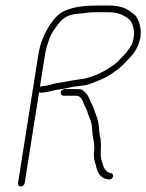

<svg xmlns="http://www.w3.org/2000/svg" viewBox="-20 -628 527 692"><path d="M198.8 -295.5C198.3 -292.5 199 -289.7 201 -287C202.9 -284.3 205.5 -283 208.8 -283H254.8C266.2 -283 274.7 -274.7 280.4 -258C282 -253.3 284.6 -247.7 288.2 -241C291.8 -234.3 294.2 -228.5 295.4 -223.5C296.6 -218.5 299.6 -210.5 304.3 -199.4C309 -188.3 311.6 -175.8 312.1 -161.8C312.5 -149.8 314.5 -134.8 318 -117C319 -112.3 319.4 -107 319.5 -101L319.6 -86C316.8 -68.5 318.4 -52 324.3 -36.5C325.9 -32.2 327 -27.7 327.6 -23C334.6 1.2 347.3 14.9 365.9 17.8C373.5 19.1 378.6 18.8 381.3 17C384.3 15 386.2 12.3 387.1 9C389.3 0.6 384.2 -4.4 371.9 -6C369.4 -6.7 365.7 -9.6 361 -14.9C356.2 -20.1 353.1 -26 351.6 -32.5C350.7 -36.8 348.7 -43 345.9 -50.9C343 -58.8 342.2 -72.3 343.6 -91.4C344 -98.4 343.8 -109.6 342.8 -125C339.4 -138.9 336.9 -157.1 335.3 -179.7C334.6 -188.9 331 -201.6 324.5 -218C322.1 -224 320.2 -229.5 318.6 -234.5C317.1 -239.5 314.6 -245.5 311 -252.5C307.4 -259.5 303.9 -267.3 300.3 -275.9C296.8 -284.5 290.2 -292.9 280.7 -301C276 -305 268.6 -307 258.6 -307H212.6C209.3 -307 206.3 -305.8 203.6 -303.5C200.9 -301.2 199.3 -298.5 198.8 -295.5ZM120.9 -296C123.2 -294 125.8 -293.3 128.6 -294L138.7 -295C145.5 -295.7 153 -297 161.4 -299L180.1 -303.5C184.2 -304.5 190 -305.4 197.3 -306.2C204.6 -307.1 217.2 -309.5 235.2 -313.5C239.6 -314.5 244.4 -315.3 249.6 -316C254.7 -316.7 260.1 -317.3 265.9 -318C271.6 -318.7 279.5 -319.8 289.5 -321.3C299.5 -322.9 322.2 -331.6 357.7 -347.6C368.9 -352.6 386.1 -364 409.4 -381.8C416.2 -386.9 426.1 -396.7 439.1 -411C461.1 -432.3 475.2 -453.7 481.2 -475L485.8 -491C489.4 -514 486.7 -535.7 477.6 -556C473.4 -565.3 469 -571.7 464.6 -575C460.1 -578.3 455.8 -581.7 451.7 -585C433.6 -600.3 407.5 -608 373.3 -608H329.3C279.3 -608 240.6 -601.7 213.3 -589C194.9 -581.4 177.1 -564.4 159.7 -538C138.2 -505.3 124.4 -470 118.4 -432L44.9 32C44.4 35.3 45.1 38.2 47.1 40.5C49.1 42.8 51.7 44 55 44C58.4 44 61.4 42.8 64.1 40.5C66.8 38.2 68.4 35.3 68.9 32ZM123.9 -315 142.4 -432C145.7 -452.5 152.2 -474.5 162.1 -497.8C167.6 -511 178.5 -527.4 194.6 -547C210 -565.6 230.8 -575.9 257 -578C265.5 -578.7 273.3 -579.5 280.4 -580.5C287.6 -581.5 294.9 -582.3 302.3 -583C309.8 -583.7 317.5 -584 325.5 -584H369.5C391.5 -584 409.3 -580.3 422.8 -573C439.8 -565.2 450.6 -555.5 455.2 -544C463.1 -525.3 465.2 -507.8 461.3 -491.5C460.3 -487.2 459.2 -482.1 457.9 -476.2C456.7 -470.3 452.8 -462.8 446.3 -453.5C443.3 -449.2 439.9 -444.7 436.2 -440C432.5 -435.3 428 -430.5 422.9 -425.5C417.8 -420.5 413 -415.5 408.5 -410.5C404.1 -405.5 399.4 -401.2 394.5 -397.5C365.5 -375.9 337.8 -360.9 311.3 -352.5C306.1 -350.8 300.5 -349 294.6 -347.1C288.7 -345.2 279.4 -343.5 266.7 -342C260.9 -341.3 255.3 -340.5 249.8 -339.5C244.3 -338.5 239.2 -337.7 234.4 -337C229.6 -336.3 223.3 -335.2 215.3 -333.5C207.4 -331.8 200.4 -330.7 194.3 -330C188.2 -329.3 182.7 -328.3 177.8 -327L159.5 -322C152.2 -320 145.2 -318.8 138.5 -318.4C131.9 -318 127 -316.9 123.9 -315Z"/></svg>

Font: Proton
Style: SeBdIt
Weight: 500
Version: Version 1.017